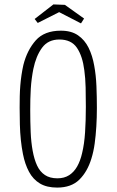

<svg xmlns="http://www.w3.org/2000/svg" viewBox="-20 -847 528 870"><path d="M239 3Q192 3 161 -15.5Q130 -34 111.5 -68.5Q93 -103 84 -149Q78 -179 74.5 -212.5Q71 -246 70 -283Q69 -320 69 -359Q69 -385 69.5 -410Q70 -435 72 -459.5Q74 -484 77.5 -507.5Q81 -531 86 -553Q103 -620 142 -664Q181 -708 256 -708Q303 -708 333.5 -687Q364 -666 381.5 -630.5Q399 -595 407 -549Q415 -506 417 -456.5Q419 -407 419 -358Q419 -315 416.5 -274Q414 -233 409 -196.5Q404 -160 394 -128Q376 -69 339.5 -33Q303 3 239 3ZM240 -39Q271 -39 293 -53Q315 -67 329.5 -92.5Q344 -118 352 -153Q362 -194 365.5 -247.5Q369 -301 369 -363Q369 -409 368 -451Q367 -493 362 -529Q354 -593 328.5 -630.5Q303 -668 249 -668Q198 -668 170.5 -630.5Q143 -593 131 -534Q127 -514 124 -491.5Q121 -469 119.5 -445Q118 -421 117.5 -397Q117 -373 117 -348Q117 -295 119 -248.5Q121 -202 128 -164Q135 -125 148 -97Q161 -69 183.5 -54Q206 -39 240 -39ZM347 -741 248 -792 151 -743 137 -761 222 -827 274 -825 361 -763Z"/></svg>

Font: Truculenta ExtraLight
Style: Regular
Weight: 250
Version: Version 1.002